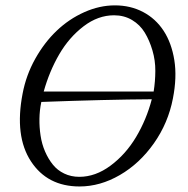

<svg xmlns="http://www.w3.org/2000/svg" viewBox="-20 -671 687 701"><path d="M399.4 -651.4Q456.5 -651.4 502.4 -627.2Q548.3 -603 577.4 -558.6Q606.4 -514.2 616.5 -451.4Q626.5 -388.7 611.3 -311.5Q594.2 -222.2 542 -147.9Q489.7 -73.7 417.7 -32Q345.7 9.8 270.5 9.8Q152.8 9.8 92.8 -82.3Q32.7 -174.3 62.5 -329.1Q75.2 -396.5 108.6 -456.3Q142.1 -516.1 187 -558.8Q231.9 -601.6 287.6 -626.5Q343.3 -651.4 399.4 -651.4ZM130.9 -298.8Q124.5 -269 124 -237.5Q123.5 -206.1 128.2 -175.5Q132.8 -145 144.5 -117.9Q156.2 -90.8 172.9 -70.1Q189.5 -49.3 214.4 -37.4Q239.3 -25.4 269.5 -25.4Q328.6 -25.4 383.5 -66.2Q438.5 -106.9 476.6 -170.4Q514.6 -233.9 534.2 -308.6Q368.2 -307.6 130.9 -298.8ZM139.6 -336.9H541Q546.9 -373.5 547.1 -411.9Q547.4 -450.2 536.6 -486.8Q525.9 -523.4 508.5 -552Q491.2 -580.6 462.2 -597.9Q433.1 -615.2 396.5 -615.2Q337.9 -615.2 285.2 -575Q232.4 -534.7 196.5 -473.1Q160.6 -411.6 139.6 -336.9Z"/></svg>

Font: Crimson
Style: Italic
Weight: 400
Italic angle: -11°
Version: Version 0.8